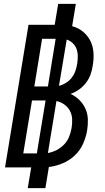

<svg xmlns="http://www.w3.org/2000/svg" viewBox="-20 -863 540 990"><path d="M123 107 141 0H6L127 -735H262L280 -843H371L352 -728Q383 -720 407.5 -700Q432 -680 446 -652Q460 -624 462 -590.5Q464 -557 458 -524Q455 -501 446.5 -478Q438 -455 423 -435.5Q408 -416 387.5 -401.5Q367 -387 344 -379Q369 -367 389 -347.5Q409 -328 420.5 -302.5Q432 -277 433 -247.5Q434 -218 429 -189Q423 -154 407.5 -120Q392 -86 364.5 -60.5Q337 -35 302 -20.5Q267 -6 232 -2L214 107ZM157 -417H227L267 -663H197ZM284 -420Q303 -425 320.5 -436Q338 -447 350 -462.5Q362 -478 368.5 -496.5Q375 -515 378 -534Q381 -553 381 -572.5Q381 -592 375 -609.5Q369 -627 355.5 -640Q342 -653 324 -659ZM100 -72H170L215 -345H145ZM227 -74Q250 -78 271.5 -89Q293 -100 310 -117.5Q327 -135 336 -157Q345 -179 349 -202Q353 -225 352 -248.5Q351 -272 340.5 -291.5Q330 -311 312 -324Q294 -337 271 -342Z"/></svg>

Font: Iosevka Curly Medium
Style: Italic
Weight: 500
Italic angle: -9°
Monospace: yes
Designer: Belleve Invis
Foundry: Belleve Invis
Version: Version 22.1.2; ttfautohint (v1.8.4)